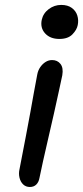

<svg xmlns="http://www.w3.org/2000/svg" viewBox="-20 -742 335 773"><path d="M100.2 10.8Q84.2 10.8 73.4 0.6Q62.6 -9.6 58.5 -26.6Q54.4 -43.6 58.8 -62Q74 -141.2 84.6 -195.9Q95.2 -250.6 102.4 -291.1Q109.6 -331.6 116 -367Q122.4 -402.4 130 -442Q133 -458.6 142.1 -471.7Q151.2 -484.8 163.4 -492.5Q175.6 -500.2 189.8 -500.2Q211.2 -500.2 223.5 -484.6Q235.8 -469 230.8 -439Q226 -416.8 217.2 -375.8Q208.4 -334.8 197.1 -284.6Q185.8 -234.4 174.1 -184.3Q162.4 -134.2 153.1 -92.2Q143.8 -50.2 139 -26Q136 -8.8 126.1 1Q116.2 10.8 100.2 10.8ZM219 -585.2Q182.2 -585.2 161.8 -607.4Q141.4 -629.6 148 -661.8Q153.6 -688.2 176.1 -705.2Q198.6 -722.2 226.4 -722.2Q252.6 -722.2 269 -710.2Q285.4 -698.2 291.2 -679.6Q297 -661 293 -641.2Q289.4 -622 271.5 -603.6Q253.6 -585.2 219 -585.2Z"/></svg>

Font: Shantell Sans Light
Style: Italic
Weight: 300
Italic angle: -11°
Designer: Stephen Nixon, Anya Danilova, Shantell Martin
Foundry: Arrow Type
Version: Version 1.008;[ac192a2d6]